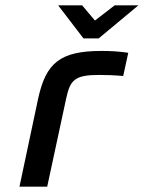

<svg xmlns="http://www.w3.org/2000/svg" viewBox="-20 -700 539 720"><path d="M352 -419C373 -419 411 -418 442 -415L461 -502C429 -507 396 -509 361 -509C204 -509 152 -463 123 -330L53 0H157L228 -330C243 -401 261 -419 352 -419ZM198 -680 293 -556H350L499 -680H410L336 -623L288 -680Z"/></svg>

Font: LT Wave Text Medium Italic
Style: Regular
Weight: 500
Designer: Daniel Lyons
Version: Version 2.5 (Glyphs App)